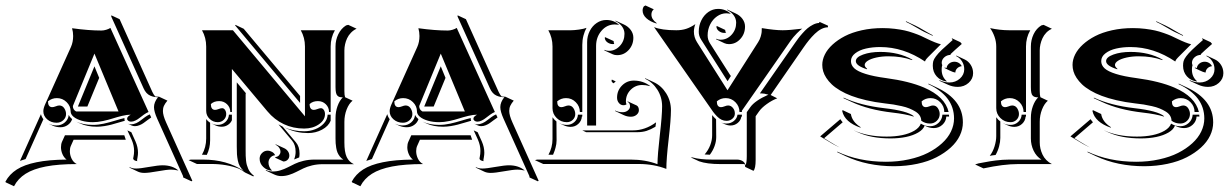

<svg xmlns="http://www.w3.org/2000/svg" viewBox="-46 -578 4436 693"><path d="M-26.4 77.6Q-12.2 51 14.6 33.8Q41.5 16.6 85.8 7.6Q130.1 -1.5 194.3 -2Q184.6 -9.5 179.3 -21.9Q174.1 -34.2 174.1 -46.6Q174.1 -58.1 178 -66.7L188.5 -89.8H402.6L408 -73.7H219.7L210 -52Q206.1 -43.7 206.1 -32.7Q206.1 -18.3 212.6 -5Q219.2 8.3 231.2 14.2Q165 14.2 119.5 22.9Q74 31.7 46.4 49.2Q18.8 66.7 4.6 94.2L-25.4 80.1ZM26.1 2.7 101.8 -166Q104.2 -156 110.6 -147.7L46.4 -3.9Q36.4 -1 26.1 2.7ZM110.4 -176.8Q110.4 -186.5 116.9 -201.4L210.2 -408.7Q218 -426.3 218 -448Q218 -462.6 214.1 -476.1Q273.9 -467.8 320.3 -467.8Q328.1 -467.8 337.4 -470.6Q346.7 -473.4 352.5 -477.3L490.2 -173.8Q482.4 -170.7 473.4 -164.3Q464.4 -158 457.9 -152.6Q451.4 -147.2 443 -143.1Q434.6 -138.9 426.8 -138.9Q421.1 -138.9 417 -142Q412.8 -145 412.8 -149.4Q412.8 -153.8 416 -157Q419.2 -160.2 425.8 -164.1Q412.6 -164.1 394.5 -159.8Q376.5 -155.5 361.1 -150.5Q345.7 -145.5 325.8 -141.2Q305.9 -137 289.3 -137Q267.6 -137 249 -142.2Q230.5 -147.5 219.7 -156.4Q209 -165.3 209 -175.8Q209 -195.1 194.3 -209.5Q179.7 -223.9 159.2 -223.9Q141.1 -223.9 127.2 -212.2Q127.2 -191.4 142.3 -191.2Q147.5 -191.2 155.2 -194.2Q162.8 -197.3 168 -197.3Q179.4 -197.3 185.9 -187.3Q192.4 -177.2 192.4 -166.3Q192.4 -153.3 182.4 -144.2Q172.4 -135 158.2 -135Q138.4 -135 124.4 -147.2Q110.4 -159.4 110.4 -176.8ZM131.3 -130.6 131.6 -130.9Q144 -125 158.2 -125.2Q175.3 -125.2 188 -136.1Q200.7 -147 202.1 -163.3Q206.1 -154.8 214.4 -147.9Q210.2 -135 198.5 -126.8Q186.8 -118.7 172.4 -118.7Q157.2 -118.7 145.5 -124ZM217 -195.3Q217 -182.1 228.5 -175.8H381.8L294.9 -384.5ZM229.2 -138.9Q254.6 -127.2 289.3 -127.2Q308.3 -127.2 328.2 -131.6Q348.1 -136 370 -142.7Q391.8 -149.4 403.3 -151.9Q403.3 -150.6 403.1 -149.4Q403.1 -145.5 404.5 -142.1Q397.2 -140.1 381.7 -135.5Q366.2 -130.9 356.2 -128.2Q346.2 -125.5 331.4 -123Q316.7 -120.6 303.5 -120.6Q268.3 -120.6 243.4 -132.3ZM235.1 -193.4 294.9 -338.6 312 -296.9 269.3 -193.4ZM355.5 -518.3 355.7 -522.7 385.7 -508.8 503.9 -246.1Q508.5 -236.1 514.4 -229.7Q520.8 -228.8 528.3 -228.8L558.3 -214.8Q550 -205.1 546 -196.5Q542 -188 542 -177.7Q542 -161.6 553.5 -136.2L648.2 74.5L645.3 76.4L615.2 62.5L614.7 57.6L521.5 -149.4Q509.8 -175.5 509.8 -191.4Q509.8 -209 524.2 -227.1Q516.1 -227.3 509.8 -228.5Q503.4 -229.7 496.1 -232.9Q488.8 -236.1 482.7 -242.7Q476.6 -249.3 472.2 -259.3ZM413.8 -107.4 428 -100.8 443.1 -67.4Q452.1 -46.9 452.1 -26.9Q452.1 -19.3 450.4 -10Q448.7 -0.7 448.7 -0.2Q448.7 3.4 450.4 3.7Q435.8 2.2 434.6 -5.9Q434.8 -7.3 435.8 -12.1Q436.8 -16.8 437.4 -22.2Q438 -27.6 438 -33.4Q438 -53.5 429 -74ZM415 -131.6Q420.4 -129.2 426.8 -129.2Q436 -129.2 445.6 -133.5Q455.1 -137.9 462 -143.6Q469 -149.2 478 -155.6Q487.1 -162.1 493.9 -164.8L494.6 -165L499.8 -154.1Q494.6 -150.9 486.3 -144.5Q478 -138.2 472 -133.9Q466.1 -129.6 457.5 -126.1Q449 -122.6 440.9 -122.6Q434.8 -122.6 429.2 -125ZM420.4 24.4Q430.2 30.3 445.3 30.3Q460 30.3 492.6 24.4Q525.1 18.6 541 18.6Q576.4 18.6 598.1 37.6L594.5 36.9Q582.3 34.2 571.3 34.2Q556.2 34.2 523.3 40.2Q490.5 46.1 475.3 46.1Q462.2 46.1 452.9 42L422.9 27.8Z M634.8 0 642.6 -2H687Q772.7 -2 833.5 38.8Q825.2 31.2 819.9 22.2Q814.7 13.2 812.4 1.3Q810.1 -10.5 809.3 -21.2Q808.6 -32 808.6 -48.8V-280.8L841.6 -241.5L840.6 -239.5V-34.9Q840.6 -23.4 840.8 -16Q841.1 -8.5 842 1.1Q843 10.7 845 17.6Q846.9 24.4 850.1 31.7Q853.3 39.1 858.4 45Q863.5 51 870.4 56.2L868.4 58.8L838.9 44.9Q828.6 37.4 817.1 31.2Q772 13.9 717 13.9H664.8ZM682.9 -19.5Q698.2 -46.1 698.2 -78.1V-148.2Q704.1 -140.1 712.4 -135V-71.5Q712.4 -43.5 700.4 -19Q694.3 -19.5 687 -19.5ZM683.1 -468.8H794.7L1054.7 -158.2V-410.2Q1054.7 -441.9 1039.6 -468.8H1162.8Q1147.5 -442.1 1147.5 -410.2V-173.8H1141.6Q1141.6 -190.4 1129.9 -201.8Q1118.2 -213.1 1101.6 -213.1Q1082.8 -213.1 1071.5 -202.4Q1071.5 -181.6 1086.7 -181.4Q1091.8 -181.4 1099.5 -184.4Q1107.2 -187.5 1112.3 -187.5Q1118.4 -187.5 1122.7 -181.3Q1127 -175 1127 -166.3Q1127 -144.5 1105 -129.3Q1083 -114 1051.8 -114Q1012 -114 978.3 -129.9Q944.6 -145.8 918.9 -176.5L791 -329.1V-173.8H785.2Q785.2 -190.4 773.4 -201.8Q761.7 -213.1 745.1 -213.1Q726.3 -213.1 715.1 -202.4Q715.1 -181.6 730.2 -181.4Q735.4 -181.4 743 -184.4Q750.7 -187.5 755.9 -187.5Q762 -187.5 766.2 -181.3Q770.5 -175 770.5 -166.3Q770.5 -154.1 761.6 -145.5Q752.7 -137 740.2 -137Q722.9 -137 710.6 -148.9Q698.2 -160.9 698.2 -178V-410.2Q698.2 -441.9 683.1 -468.8ZM718 -131.8V-132.1Q728.5 -127.2 740.2 -127.2Q756.1 -127.2 767.7 -137.8Q779.3 -148.4 780.3 -164.1H791V-144Q786.4 -133.5 776.4 -127.1Q766.4 -120.6 754.4 -120.6Q742.2 -120.6 732.2 -125.2ZM802.7 -486.3 803.7 -488.3 833.7 -474.1 1035.2 -233.9 1037.1 -231.4V-206.5ZM891.1 -5.1Q891.1 -17.1 899.7 -25.6Q908.2 -34.2 919.9 -34.2Q928 -34.2 935.9 -29.8Q943.8 -25.4 947 -17.6H944.8Q935.3 -15.6 929.2 -8.2Q923.1 -0.7 923.1 8.8Q923.1 24.2 934.3 35.9L935.5 38.1Q917 37.1 904.1 24.5Q891.1 12 891.1 -5.1ZM913.1 37.4 914.1 35.6Q925.5 41 938.5 41Q952.9 41 966.8 36.6Q980.7 32.2 992.9 25.9Q1005.1 19.5 1018.3 13.2Q1031.5 6.8 1049.8 2.4Q1068.1 -2 1088.9 -2Q1182.9 -2 1193.1 -2Q1185.8 -6.6 1180.4 -13.5Q1175 -20.5 1172.1 -27.6Q1169.2 -34.7 1167.6 -44.1Q1166 -53.5 1165.5 -60.9Q1165 -68.4 1165 -78.1V-152.3Q1165 -174.8 1172.2 -194.9Q1179.4 -215.1 1191.4 -226.6Q1184.1 -226.8 1179.8 -227.9Q1175.5 -229 1171.9 -232.7Q1168.2 -236.3 1166.6 -243.9Q1165 -251.5 1165 -263.7V-410.2Q1165 -433.6 1175 -454.3Q1185.1 -475.1 1203.1 -486.3L1210.9 -488.3L1241 -474.4Q1229.5 -469 1220.7 -459.8Q1211.9 -450.7 1206.9 -439.9Q1201.9 -429.2 1199.5 -418.1Q1197 -407 1197 -396V-249.8Q1197 -234.6 1199.5 -227.1L1226.6 -214.6Q1213.6 -204.3 1205.3 -183.2Q1197 -162.1 1197 -138.2V-64Q1197 -29.5 1205.2 -11.6Q1213.4 6.3 1231.4 14.6H1119.1Q1098.6 14.6 1080.4 19Q1062.3 23.4 1049 29.8Q1035.6 36.1 1023.4 42.5Q1011.2 48.8 997.2 53.2Q983.2 57.6 968.8 57.6Q956.3 57.6 943.1 51.5ZM946.8 -9 948.7 -11.2Q956.8 -12.2 961.5 -17.9Q966.3 -23.7 966.3 -30Q966.3 -38.3 961.3 -45.2Q956.3 -52 948 -55.7L949.7 -56.9L980 -43Q988.3 -39.1 993.3 -31.9Q998.3 -24.7 998.3 -16.1Q998.3 -7.6 992.1 -1.3Q985.8 4.9 976.8 4.9ZM959 -129.2Q966.6 -124.5 974.4 -120.8L1022.5 -63.7Q1035.2 -48.6 1035.2 -23.4Q1035.2 -17.3 1033.9 -9.8Q1024.9 -6.6 1015.6 -2.4Q1021 -16.6 1021 -30Q1021 -55.2 1008.3 -70.3ZM982.4 -117.2V-117.4Q1014.9 -104.2 1051.8 -104.2Q1072.8 -104.2 1091.7 -111.6Q1110.6 -118.9 1123.2 -132.8Q1135.7 -146.7 1136.7 -164.1H1147.5V-142.3Q1139.4 -122.3 1116.3 -110Q1093.3 -97.7 1065.9 -97.7Q1024.4 -97.7 989 -114.3Z M1223.6 77.6Q1237.8 51 1264.6 33.8Q1291.5 16.6 1335.8 7.6Q1380.1 -1.5 1444.3 -2Q1434.6 -9.5 1429.3 -21.9Q1424.1 -34.2 1424.1 -46.6Q1424.1 -58.1 1428 -66.7L1438.5 -89.8H1652.6L1658 -73.7H1469.7L1460 -52Q1456.1 -43.7 1456.1 -32.7Q1456.1 -18.3 1462.6 -5Q1469.2 8.3 1481.2 14.2Q1415 14.2 1369.5 22.9Q1324 31.7 1296.4 49.2Q1268.8 66.7 1254.6 94.2L1224.6 80.1ZM1276.1 2.7 1351.8 -166Q1354.2 -156 1360.6 -147.7L1296.4 -3.9Q1286.4 -1 1276.1 2.7ZM1360.4 -176.8Q1360.4 -186.5 1366.9 -201.4L1460.2 -408.7Q1468 -426.3 1468 -448Q1468 -462.6 1464.1 -476.1Q1523.9 -467.8 1570.3 -467.8Q1578.1 -467.8 1587.4 -470.6Q1596.7 -473.4 1602.5 -477.3L1740.2 -173.8Q1732.4 -170.7 1723.4 -164.3Q1714.4 -158 1707.9 -152.6Q1701.4 -147.2 1693 -143.1Q1684.6 -138.9 1676.8 -138.9Q1671.1 -138.9 1667 -142Q1662.8 -145 1662.8 -149.4Q1662.8 -153.8 1666 -157Q1669.2 -160.2 1675.8 -164.1Q1662.6 -164.1 1644.5 -159.8Q1626.5 -155.5 1611.1 -150.5Q1595.7 -145.5 1575.8 -141.2Q1555.9 -137 1539.3 -137Q1517.6 -137 1499 -142.2Q1480.5 -147.5 1469.7 -156.4Q1459 -165.3 1459 -175.8Q1459 -195.1 1444.3 -209.5Q1429.7 -223.9 1409.2 -223.9Q1391.1 -223.9 1377.2 -212.2Q1377.2 -191.4 1392.3 -191.2Q1397.5 -191.2 1405.2 -194.2Q1412.8 -197.3 1418 -197.3Q1429.4 -197.3 1435.9 -187.3Q1442.4 -177.2 1442.4 -166.3Q1442.4 -153.3 1432.4 -144.2Q1422.4 -135 1408.2 -135Q1388.4 -135 1374.4 -147.2Q1360.4 -159.4 1360.4 -176.8ZM1381.3 -130.6 1381.6 -130.9Q1394 -125 1408.2 -125.2Q1425.3 -125.2 1438 -136.1Q1450.7 -147 1452.1 -163.3Q1456.1 -154.8 1464.4 -147.9Q1460.2 -135 1448.5 -126.8Q1436.8 -118.7 1422.4 -118.7Q1407.2 -118.7 1395.5 -124ZM1467 -195.3Q1467 -182.1 1478.5 -175.8H1631.8L1544.9 -384.5ZM1479.2 -138.9Q1504.6 -127.2 1539.3 -127.2Q1558.3 -127.2 1578.2 -131.6Q1598.1 -136 1620 -142.7Q1641.8 -149.4 1653.3 -151.9Q1653.3 -150.6 1653.1 -149.4Q1653.1 -145.5 1654.5 -142.1Q1647.2 -140.1 1631.7 -135.5Q1616.2 -130.9 1606.2 -128.2Q1596.2 -125.5 1581.4 -123Q1566.7 -120.6 1553.5 -120.6Q1518.3 -120.6 1493.4 -132.3ZM1485.1 -193.4 1544.9 -338.6 1562 -296.9 1519.3 -193.4ZM1605.5 -518.3 1605.7 -522.7 1635.7 -508.8 1753.9 -246.1Q1758.5 -236.1 1764.4 -229.7Q1770.8 -228.8 1778.3 -228.8L1808.3 -214.8Q1800 -205.1 1796 -196.5Q1792 -188 1792 -177.7Q1792 -161.6 1803.5 -136.2L1898.2 74.5L1895.3 76.4L1865.2 62.5L1864.7 57.6L1771.5 -149.4Q1759.8 -175.5 1759.8 -191.4Q1759.8 -209 1774.2 -227.1Q1766.1 -227.3 1759.8 -228.5Q1753.4 -229.7 1746.1 -232.9Q1738.8 -236.1 1732.7 -242.7Q1726.6 -249.3 1722.2 -259.3ZM1663.8 -107.4 1678 -100.8 1693.1 -67.4Q1702.1 -46.9 1702.1 -26.9Q1702.1 -19.3 1700.4 -10Q1698.7 -0.7 1698.7 -0.2Q1698.7 3.4 1700.4 3.7Q1685.8 2.2 1684.6 -5.9Q1684.8 -7.3 1685.8 -12.1Q1686.8 -16.8 1687.4 -22.2Q1688 -27.6 1688 -33.4Q1688 -53.5 1679 -74ZM1665 -131.6Q1670.4 -129.2 1676.8 -129.2Q1686 -129.2 1695.6 -133.5Q1705.1 -137.9 1712 -143.6Q1719 -149.2 1728 -155.6Q1737.1 -162.1 1743.9 -164.8L1744.6 -165L1749.8 -154.1Q1744.6 -150.9 1736.3 -144.5Q1728 -138.2 1722 -133.9Q1716.1 -129.6 1707.5 -126.1Q1699 -122.6 1690.9 -122.6Q1684.8 -122.6 1679.2 -125ZM1670.4 24.4Q1680.2 30.3 1695.3 30.3Q1710 30.3 1742.6 24.4Q1775.1 18.6 1791 18.6Q1826.4 18.6 1848.1 37.6L1844.5 36.9Q1832.3 34.2 1821.3 34.2Q1806.2 34.2 1773.3 40.2Q1740.5 46.1 1725.3 46.1Q1712.2 46.1 1702.9 42L1672.9 27.8Z M1884.8 0 1892.6 -2H2230.5Q2283.4 -2 2327.1 14.6Q2327.4 -20 2335.6 -90.6Q2343.8 -161.1 2343.8 -194.3Q2343.8 -227.3 2326.7 -254.3Q2309.6 -281.2 2282 -293.9L2283.4 -295.4L2313.5 -281.5Q2341.3 -268.6 2358.5 -241.1Q2375.7 -213.6 2375.7 -180.2Q2375.7 -147 2367.4 -75.6Q2359.1 -4.2 2359.1 31.7Q2314.7 14.2 2260.5 13.9H1914.8ZM1933.1 -468.8H2014.9Q2026.4 -468.8 2044.1 -471.3Q2061.8 -473.9 2071 -477.5Q2064.2 -465.6 2059.9 -449.3Q2055.7 -433.1 2055.7 -416V-173.8H2046.9Q2046.9 -194.3 2032.2 -209.1Q2017.6 -223.9 1997.1 -223.9Q1979 -223.9 1965.1 -212.2Q1965.1 -191.4 1980.2 -191.2Q1985.4 -191.2 1993 -194.2Q2000.7 -197.3 2005.9 -197.3Q2017.3 -197.3 2023.8 -187.3Q2030.3 -177.2 2030.3 -166.3Q2030.3 -154.1 2021.4 -145.5Q2012.5 -137 2000 -137Q1978.5 -137 1963.4 -151.9Q1948.2 -166.7 1948.2 -187.7V-410.2Q1948.2 -441.9 1933.1 -468.8ZM1933.6 -19.5Q1948.2 -45.9 1948.2 -76.2V-154.8Q1954.1 -146 1962.4 -139.6L1962.9 -71.3Q1962.9 -64.7 1961.9 -58Q1960.9 -51.3 1959.1 -44.9Q1957.3 -38.6 1956.1 -34.7Q1954.8 -30.8 1952.5 -25.3Q1950.2 -19.8 1950.2 -19.5ZM1973.6 -132.8V-133.1Q1986.1 -127.2 2000 -127.2Q2015.9 -127.2 2027.5 -137.8Q2039.1 -148.4 2040 -164.1H2055.7V-157.5H2054.2Q2053.2 -141.8 2041.5 -131Q2029.8 -120.1 2013.7 -120.1Q2000.7 -120.1 1987.8 -126.2ZM2055.7 -107.4H2238.3Q2282.7 -107.4 2322 -136.5L2319.8 -120.6Q2302.7 -110.4 2287.6 -105.6Q2272.5 -100.8 2252.4 -100.8H2069.8ZM2073.2 -125V-425.8Q2073.2 -447.5 2082.5 -465.9Q2091.8 -484.4 2107.8 -495.1Q2123.8 -505.9 2142.8 -505.9Q2156.7 -505.9 2168.8 -501Q2180.9 -496.1 2189.2 -487.5L2185.1 -488.8Q2179 -489.7 2172.9 -489.7Q2144.8 -489.7 2125.1 -467Q2105.5 -444.3 2105.5 -412.1V-125ZM2135.5 -396V-398.2Q2143.1 -394.5 2151.9 -394.5Q2175 -394.5 2191.5 -412.5Q2208 -430.4 2208 -456.1Q2208 -470.5 2198.9 -482.8Q2189.7 -495.1 2174.6 -502L2176 -503.4L2206.1 -489.5Q2221.4 -482.4 2230.7 -469.7Q2240 -457 2240 -441.9Q2240 -415.8 2222.9 -397.3Q2205.8 -378.9 2181.6 -378.9Q2172.4 -378.9 2165.5 -382.1ZM2136.7 -441.9 2138.4 -443.8 2168.9 -429.7Q2168.9 -424.6 2170.4 -421.4L2170.7 -419.2L2165 -418.9Q2155.5 -418.9 2146.6 -425Q2137.7 -431.2 2136.7 -441.9ZM2161.1 -285.9 2162.4 -290.8 2174.8 -284.9 2176.3 -283.7Q2172.1 -280.8 2168.2 -277.3Q2162.6 -280.8 2161.1 -285.9ZM2173.8 -179.4Q2186.5 -172.9 2201.2 -172.9Q2212.2 -172.9 2220.1 -179.3Q2228 -185.8 2228 -194.3Q2228 -200 2225.8 -204.2Q2223.6 -208.5 2220 -209.7L2218.3 -211.9Q2220 -211.9 2221.7 -211.2L2252 -197.3Q2255.6 -195.6 2257.8 -190.9Q2260 -186.3 2260 -180.4Q2260 -170.7 2251.6 -163.7Q2243.2 -156.7 2231.2 -156.7Q2217.5 -156.7 2205.1 -162.6L2175 -176.8ZM2181.2 -225.6Q2181.2 -251.2 2198.9 -269.2Q2216.6 -287.1 2241.7 -287.1Q2275.4 -287.1 2301.8 -266.8L2297.1 -267.8Q2284.7 -271.2 2271.7 -271.2Q2247.6 -271.2 2230.3 -253.9Q2213.1 -236.6 2213.1 -211.7Q2213.1 -207.5 2214.4 -203.6L2215.8 -202.1Q2211.4 -198.2 2204.1 -198.2Q2194.6 -198.2 2187.9 -206.2Q2181.2 -214.1 2181.2 -225.6Z M2273.4 -540Q2273.4 -548.8 2278.1 -555.2L2283.7 -558.3L2313.7 -544.4Q2305.2 -537.1 2305.2 -525.6Q2305.2 -508.3 2323.7 -495.1L2324.2 -492.9Q2300.5 -499.8 2287 -512.2Q2273.4 -524.7 2273.4 -540ZM2314.7 -480.2Q2341.8 -468.8 2395.3 -468.8Q2414.8 -468.8 2430.8 -474Q2446.8 -479.2 2463.9 -491Q2461.4 -485.8 2460 -477.8Q2458.5 -469.7 2458.5 -464.1Q2458.5 -443.6 2469.7 -425.8L2579.8 -252.2L2690.4 -425.8Q2696.5 -435.3 2699.6 -445.9Q2702.6 -456.5 2703.1 -462.3Q2703.6 -468 2703.6 -476.6Q2750.7 -468.8 2778.8 -468.8Q2802.5 -468.8 2849.6 -474.6Q2843.3 -470.9 2830 -457.4Q2816.7 -443.8 2808.1 -431.6L2631.8 -178.5V-173.8H2623Q2623 -194.3 2608.4 -209.1Q2593.8 -223.9 2573.2 -223.9Q2555.2 -223.9 2541.3 -212.2Q2541.3 -191.4 2556.4 -191.2Q2561.5 -191.2 2569.2 -194.2Q2576.9 -197.3 2582 -197.3Q2592 -197.3 2599.2 -188.7Q2606.4 -180.2 2606.4 -168.2Q2606.4 -157.2 2597.5 -149.5Q2588.6 -141.8 2576.2 -141.8Q2566.9 -141.8 2558.3 -145.9Q2549.8 -149.9 2541.9 -158.1Q2533.9 -166.3 2528 -174.2Q2522 -182.1 2514.2 -194.1ZM2447.3 -9.8H2453.4Q2480.7 -2 2524.4 -2H2613.8Q2624.8 -2 2633.5 2.9Q2642.3 7.8 2645 18.8Q2649.4 8.8 2649.4 -14.6V-173.1L2661.9 -190.9Q2678.7 -214.8 2727.5 -236.3Q2711.9 -241 2700.4 -241H2696.8L2822.5 -421.6Q2829.6 -431.6 2835 -439Q2840.3 -446.3 2850.2 -457.5Q2860.1 -468.8 2868.8 -476Q2877.4 -483.2 2888.5 -488.9Q2899.7 -494.6 2910.2 -495.1L2912.1 -499L2942.4 -485.4V-479.5Q2930.9 -479.5 2918.8 -473.4Q2906.7 -467.3 2895.1 -456.1Q2883.5 -444.8 2874 -433.1Q2864.5 -421.4 2854.2 -406.5L2735.6 -235.1L2759.3 -223.1Q2740.5 -216.1 2721.8 -202.6Q2703.1 -189.2 2693.6 -175.8L2681.4 -158.4V-0.7Q2681.4 30.3 2673.6 38.6L2643.6 24.4Q2643.6 18.8 2641.4 14.2H2554.4Q2505.1 14.2 2477.3 4.2ZM2476.1 -464.1Q2476.1 -485.8 2485.4 -504.6Q2494.6 -523.4 2510.7 -534.7Q2526.9 -545.9 2545.9 -545.9Q2559.6 -545.9 2571.5 -541.1Q2583.5 -536.4 2591.8 -528.1L2588.1 -528.8Q2582 -529.8 2575.9 -530Q2557.6 -530 2542 -519Q2526.4 -508.1 2517.2 -489.7Q2508.1 -471.4 2508.1 -450.2Q2508.1 -435.3 2516.1 -422.4L2590.6 -305.2L2592.3 -304.2L2580.1 -284.9L2484.4 -435.3Q2475.8 -448.7 2476.1 -464.1ZM2497.3 -20.5Q2510.5 -35.9 2517.5 -54.1Q2524.4 -72.3 2524.4 -89.8V-162.6Q2531.5 -153.8 2538.6 -147.7L2539.1 -83Q2539.1 -67.4 2533.2 -50.9Q2527.3 -34.4 2516.1 -19.5Q2506.8 -19.8 2497.3 -20.5ZM2538.6 -436.3 2538.8 -438.2Q2546.4 -434.8 2554.9 -434.6Q2578.1 -434.6 2594.6 -452.6Q2611.1 -470.7 2611.1 -496.1Q2611.1 -510.5 2602.2 -522.7Q2593.3 -534.9 2578.4 -541.7L2579.1 -543.7L2609.1 -529.5Q2624.5 -522.5 2633.8 -509.8Q2643.1 -497.1 2643.1 -482.2Q2643.1 -455.8 2626.1 -437.3Q2609.1 -418.7 2585 -418.7Q2576.2 -418.7 2568.6 -422.1ZM2539.6 -481.9 2541.5 -484.1 2571.5 -470Q2571.5 -465.6 2573.5 -461.4L2575 -459.7Q2571.5 -459 2567.9 -459.2Q2558.3 -459.2 2549.6 -465.3Q2540.8 -471.4 2539.6 -481.9ZM2554.9 -136.7Q2565.4 -131.8 2576.2 -132.1Q2591.1 -132.1 2602.5 -141.1Q2614 -150.1 2616 -164.1H2631.8V-157.2H2629.9Q2627.7 -143.3 2616.6 -134.2Q2605.5 -125 2590.8 -125Q2580.3 -125 2569.1 -130.1Z M2914.3 -85.7 2987.1 -147.9Q2990.7 -142.1 2995.6 -136.7L2928.5 -79.1Q2931.4 -77.4 2951.4 -65.1Q2971.4 -52.7 2984.9 -45.7Q2971.4 -51.8 2958.9 -59Q2946.3 -66.2 2932.9 -74.5Q2919.4 -82.8 2914.3 -85.7ZM2921.9 -343.8Q2921.9 -362.5 2931.2 -381.3Q2940.4 -400.1 2959.1 -417.2Q2977.8 -434.3 3003.4 -447.6Q3029.1 -460.9 3064.5 -468.8Q3099.9 -476.6 3139.6 -476.6Q3162.4 -476.6 3183.5 -474Q3204.6 -471.4 3219.7 -468Q3234.9 -464.6 3251.5 -458.7Q3268.1 -452.9 3277.5 -448.7Q3286.9 -444.6 3300.5 -437.7Q3332 -422.4 3350.1 -418.2L3313.7 -381.8Q3312.7 -380.9 3310.4 -378.5Q3308.1 -376.2 3307.3 -375.4Q3306.4 -374.5 3304.4 -372.6Q3302.5 -370.6 3301.8 -369.8Q3301 -368.9 3299.6 -367.3Q3298.1 -365.7 3297.5 -364.9Q3296.9 -364 3295.9 -362.7Q3294.9 -361.3 3294.4 -360.4Q3293.9 -359.4 3293.5 -358.2Q3293 -356.9 3292.7 -356Q3215.1 -408.2 3130.9 -408.2Q3103 -408.2 3079.6 -402.8Q3056.2 -397.5 3040.8 -385.6Q3025.4 -373.8 3025.4 -357.4Q3025.4 -342.5 3037.6 -331.3Q3049.8 -320.1 3078.2 -311.2Q3106.7 -302.2 3152.6 -296.1Q3235.8 -284.9 3289.1 -262Q3365.2 -229.2 3377.9 -173.8H3362.3Q3362.3 -194.3 3347.7 -209.1Q3333 -223.9 3312.5 -223.9Q3294.4 -223.9 3280.5 -212.2Q3280.5 -191.4 3295.7 -191.2Q3300.8 -191.2 3308.5 -194.2Q3316.2 -197.3 3321.3 -197.3Q3332.8 -197.3 3339.2 -187.3Q3345.7 -177.2 3345.7 -166.3Q3345.7 -152.1 3335.4 -142.1Q3325.2 -132.1 3310.5 -132.1Q3293 -132.1 3279.1 -142.3Q3279.1 -152.3 3273.6 -160.9Q3268.1 -169.4 3258.1 -175.5Q3248 -181.6 3236.2 -186.5Q3224.4 -191.4 3208.6 -194.9Q3192.9 -198.5 3178.7 -200.8Q3164.6 -203.1 3147.7 -204.8Q3111.6 -209 3080.7 -216.2Q3049.8 -223.4 3027 -232.1Q3004.2 -240.7 2986.1 -251.5Q2968 -262.2 2956.2 -273.4Q2944.3 -284.7 2936.4 -296.9Q2928.5 -309.1 2925.2 -320.6Q2921.9 -332 2921.9 -343.8ZM2975.8 -30.8Q3053.7 5.9 3151.4 5.9Q3195.1 5.9 3234.3 -2.7Q3273.4 -11.2 3302.9 -26.1Q3332.3 -41 3353.9 -60.7Q3375.5 -80.3 3386.5 -103.4Q3397.5 -126.5 3397.5 -150.4Q3397.5 -231 3304.4 -274.4L3305.4 -276.1L3335.4 -262Q3429.4 -218 3429.4 -136.2Q3429.4 -111.8 3418.3 -88.5Q3407.2 -65.2 3385.4 -45.3Q3363.5 -25.4 3333.9 -10.3Q3304.2 4.9 3264.8 13.3Q3225.3 21.7 3181.4 22Q3084 22 3006.1 -14.4L2976.1 -28.6ZM2993.9 -177 2995.1 -180.7 3025.1 -166.5Q3029.8 -137.9 3060.5 -118.9L3059.6 -117.2Q3002.7 -137.2 2993.9 -177ZM2998.5 -223.6 2999 -225.6Q3059.1 -197.5 3145.8 -187.5Q3228.5 -178.2 3252.7 -158.4L3250.7 -157.5Q3222.4 -166.3 3175.5 -171.6Q3088.9 -181.6 3028.8 -209.7ZM3036.1 -107.2V-107.4Q3084.2 -85 3154.3 -85Q3184.3 -85 3210.1 -90.2Q3235.8 -95.5 3254.2 -106.3Q3272.5 -117.2 3277.6 -131.8Q3292.7 -122.3 3310.5 -122.3Q3328.4 -122.3 3341.4 -134.4Q3354.5 -146.5 3355.5 -164.1H3379.2Q3379.4 -160.6 3379.6 -157.2L3369.6 -157.5Q3368.7 -139.9 3355.6 -127.8Q3342.5 -115.7 3324.7 -115.7Q3310.8 -115.7 3298.3 -121.3L3291.5 -124.8Q3286.4 -110.4 3267.9 -99.6Q3249.5 -88.9 3223.9 -83.6Q3198.2 -78.4 3168.5 -78.4Q3098.1 -78.4 3050.3 -100.6ZM3043 -357.4Q3043 -371.6 3069.2 -381.1Q3095.5 -390.6 3130.9 -390.6Q3198.7 -390.6 3247.3 -362.5L3245.8 -361.1Q3208.7 -374.8 3160.9 -374.8Q3137 -374.8 3117.2 -370.4Q3097.4 -366 3086.2 -358.8Q3075 -351.6 3075 -343.5Q3075 -336.7 3083.5 -330.1V-327.9Q3043 -340.6 3043 -357.4ZM3223.6 -499.3 3224.1 -501.2Q3225.6 -500.5 3227.3 -499.8L3257.3 -485.8Q3268.8 -480.5 3291.5 -467Q3314.2 -453.6 3321 -450.7L3319.8 -449Q3318.8 -449.5 3308 -454.6Q3297.1 -459.7 3290.8 -462.6Q3283.7 -465.8 3259.8 -479.9Q3235.8 -493.9 3223.6 -499.3ZM3320.8 -340.6Q3320.8 -350.8 3322.6 -357.5Q3324.5 -364.3 3332.3 -374.9Q3340.1 -385.5 3353.6 -398.4Q3367.2 -411.4 3392.8 -433.8L3389.6 -437.3L3389.9 -439.9L3420.2 -425.8L3425.5 -419.4Q3397.9 -395.3 3384 -381.8L3386 -379.9Q3372.3 -379.9 3362.7 -371.5Q3353 -363 3353 -351.3Q3353 -346.7 3355.2 -342.5L3354.2 -340.6Q3352.8 -334.7 3352.8 -326.4Q3352.8 -301.5 3369.9 -286.1L3371.6 -283.7Q3348.6 -286.6 3334.7 -302.4Q3320.8 -318.1 3320.8 -340.6ZM3344.2 -288.8Q3361.6 -280.3 3380.9 -280.3Q3402.8 -280.3 3418.6 -294.3Q3434.3 -308.3 3434.3 -328.1Q3434.3 -344 3426.1 -356.8Q3418 -369.6 3404.8 -375.7L3406 -377.4L3436 -363.3Q3449.5 -356.9 3457.9 -343.6Q3466.3 -330.3 3466.3 -314Q3466.3 -293.5 3450.1 -278.9Q3433.8 -264.4 3410.9 -264.4Q3392.3 -264.4 3375.5 -272.2L3345.2 -286.1ZM3363.3 -332.5 3363.8 -334.5Q3366.9 -333 3370.6 -332.5Q3371.6 -342 3379.8 -348.6Q3387.9 -355.2 3398.9 -355.2Q3407.5 -355.2 3414.6 -350.8Q3421.6 -346.4 3425.3 -339.1L3423.3 -338.9Q3414.3 -337.2 3408.3 -330.8Q3402.3 -324.5 3402.3 -316.4Q3398.7 -316.4 3392.2 -318.8Q3385.7 -321.3 3380.2 -324Q3374.8 -326.7 3363.3 -332.5Z M3473.6 15.6 3485.8 11.7Q3490 11 3505.6 8.1Q3521.2 5.1 3528.2 4Q3535.2 2.9 3548.2 1.2Q3561.3 -0.5 3573.1 -1.2Q3585 -2 3597.4 -2H3712.9Q3694.8 -13.2 3684.8 -33.9Q3674.8 -54.7 3674.8 -78.1V-152.3Q3674.8 -174.8 3682 -194.8Q3689.2 -214.8 3701.2 -226.6Q3693.8 -226.8 3689.6 -227.9Q3685.3 -229 3681.5 -232.7Q3677.7 -236.3 3676.3 -243.9Q3674.8 -251.5 3674.8 -263.7V-410.2Q3674.8 -433.8 3684.7 -454.6Q3694.6 -475.3 3712.6 -486.3L3720.7 -488.3L3750.7 -474.1Q3739.3 -469.2 3730.5 -460.1Q3721.7 -450.9 3716.7 -439.9Q3711.7 -429 3709.2 -417.8Q3706.8 -406.7 3706.8 -396.2V-249.5Q3706.8 -234.4 3709.2 -227.1L3736.1 -214.4Q3723.4 -203.9 3715.1 -183Q3706.8 -162.1 3706.8 -138.4V-64Q3706.8 -53 3709.2 -42.1Q3711.7 -31.2 3716.7 -20.4Q3721.7 -9.5 3730.5 -0.5Q3739.3 8.5 3750.7 14.2H3627.7Q3576.2 14.2 3503.7 29.8ZM3526.4 -15.4Q3537.8 -30.3 3543.8 -50Q3549.8 -69.8 3549.8 -86.9V-155Q3556.2 -145.3 3564.5 -139.6V-80.1Q3564.5 -66.2 3560.1 -49.6Q3555.7 -33 3547.4 -18.6Q3533.2 -17.1 3526.4 -15.4ZM3527.6 -476.6Q3562.3 -468.8 3597.4 -468.8H3672.6Q3657.2 -442.1 3657.2 -410.2V-173.8H3648.4Q3648.4 -194.3 3633.8 -209.1Q3619.1 -223.9 3598.6 -223.9Q3580.6 -223.9 3566.7 -212.2Q3566.7 -191.4 3581.8 -191.2Q3586.9 -191.2 3594.6 -194.2Q3602.3 -197.3 3607.4 -197.3Q3618.9 -197.3 3625.4 -187.3Q3631.8 -177.2 3631.8 -166.3Q3631.8 -154.1 3622.9 -145.5Q3614 -137 3601.6 -137Q3580.1 -137 3564.9 -151.9Q3549.8 -166.7 3549.8 -187.7V-410.2Q3549.8 -428 3543.6 -445.4Q3537.4 -462.9 3527.6 -476.6ZM3575.2 -132.8V-133.1Q3587.6 -127.2 3601.6 -127.2Q3617.4 -127.2 3629 -137.8Q3640.6 -148.4 3641.6 -164.1H3657.2V-157.5H3655.8Q3654.8 -141.8 3643.1 -131Q3631.3 -120.1 3615.2 -120.1Q3602.3 -120.1 3589.4 -126.2Z M3817.6 -85.7 3890.4 -147.9Q3894 -142.1 3898.9 -136.7L3831.8 -79.1Q3834.7 -77.4 3854.7 -65.1Q3874.8 -52.7 3888.2 -45.7Q3874.8 -51.8 3862.2 -59Q3849.6 -66.2 3836.2 -74.5Q3822.8 -82.8 3817.6 -85.7ZM3825.2 -343.8Q3825.2 -362.5 3834.5 -381.3Q3843.8 -400.1 3862.4 -417.2Q3881.1 -434.3 3906.7 -447.6Q3932.4 -460.9 3967.8 -468.8Q4003.2 -476.6 4043 -476.6Q4065.7 -476.6 4086.8 -474Q4107.9 -471.4 4123 -468Q4138.2 -464.6 4154.8 -458.7Q4171.4 -452.9 4180.8 -448.7Q4190.2 -444.6 4203.9 -437.7Q4235.4 -422.4 4253.4 -418.2L4217 -381.8Q4216.1 -380.9 4213.7 -378.5Q4211.4 -376.2 4210.6 -375.4Q4209.7 -374.5 4207.8 -372.6Q4205.8 -370.6 4205.1 -369.8Q4204.3 -368.9 4202.9 -367.3Q4201.4 -365.7 4200.8 -364.9Q4200.2 -364 4199.2 -362.7Q4198.2 -361.3 4197.8 -360.4Q4197.3 -359.4 4196.8 -358.2Q4196.3 -356.9 4196 -356Q4118.4 -408.2 4034.2 -408.2Q4006.3 -408.2 3982.9 -402.8Q3959.5 -397.5 3944.1 -385.6Q3928.7 -373.8 3928.7 -357.4Q3928.7 -342.5 3940.9 -331.3Q3953.1 -320.1 3981.6 -311.2Q4010 -302.2 4055.9 -296.1Q4139.2 -284.9 4192.4 -262Q4268.6 -229.2 4281.2 -173.8H4265.6Q4265.6 -194.3 4251 -209.1Q4236.3 -223.9 4215.8 -223.9Q4197.8 -223.9 4183.8 -212.2Q4183.8 -191.4 4199 -191.2Q4204.1 -191.2 4211.8 -194.2Q4219.5 -197.3 4224.6 -197.3Q4236.1 -197.3 4242.6 -187.3Q4249 -177.2 4249 -166.3Q4249 -152.1 4238.8 -142.1Q4228.5 -132.1 4213.9 -132.1Q4196.3 -132.1 4182.4 -142.3Q4182.4 -152.3 4176.9 -160.9Q4171.4 -169.4 4161.4 -175.5Q4151.4 -181.6 4139.5 -186.5Q4127.7 -191.4 4111.9 -194.9Q4096.2 -198.5 4082 -200.8Q4067.9 -203.1 4051 -204.8Q4014.9 -209 3984 -216.2Q3953.1 -223.4 3930.3 -232.1Q3907.5 -240.7 3889.4 -251.5Q3871.3 -262.2 3859.5 -273.4Q3847.7 -284.7 3839.7 -296.9Q3831.8 -309.1 3828.5 -320.6Q3825.2 -332 3825.2 -343.8ZM3879.2 -30.8Q3957 5.9 4054.7 5.9Q4098.4 5.9 4137.6 -2.7Q4176.8 -11.2 4206.2 -26.1Q4235.6 -41 4257.2 -60.7Q4278.8 -80.3 4289.8 -103.4Q4300.8 -126.5 4300.8 -150.4Q4300.8 -231 4207.8 -274.4L4208.7 -276.1L4238.8 -262Q4332.8 -218 4332.8 -136.2Q4332.8 -111.8 4321.7 -88.5Q4310.5 -65.2 4288.7 -45.3Q4266.8 -25.4 4237.2 -10.3Q4207.5 4.9 4168.1 13.3Q4128.7 21.7 4084.7 22Q3987.3 22 3909.4 -14.4L3879.4 -28.6ZM3897.2 -177 3898.4 -180.7 3928.5 -166.5Q3933.1 -137.9 3963.9 -118.9L3962.9 -117.2Q3906 -137.2 3897.2 -177ZM3901.9 -223.6 3902.3 -225.6Q3962.4 -197.5 4049.1 -187.5Q4131.8 -178.2 4156 -158.4L4154.1 -157.5Q4125.7 -166.3 4078.9 -171.6Q3992.2 -181.6 3932.1 -209.7ZM3939.5 -107.2V-107.4Q3987.5 -85 4057.6 -85Q4087.6 -85 4113.4 -90.2Q4139.2 -95.5 4157.5 -106.3Q4175.8 -117.2 4180.9 -131.8Q4196 -122.3 4213.9 -122.3Q4231.7 -122.3 4244.8 -134.4Q4257.8 -146.5 4258.8 -164.1H4282.5Q4282.7 -160.6 4283 -157.2L4272.9 -157.5Q4272 -139.9 4258.9 -127.8Q4245.8 -115.7 4228 -115.7Q4214.1 -115.7 4201.7 -121.3L4194.8 -124.8Q4189.7 -110.4 4171.3 -99.6Q4152.8 -88.9 4127.2 -83.6Q4101.6 -78.4 4071.8 -78.4Q4001.5 -78.4 3953.6 -100.6ZM3946.3 -357.4Q3946.3 -371.6 3972.5 -381.1Q3998.8 -390.6 4034.2 -390.6Q4102.1 -390.6 4150.6 -362.5L4149.2 -361.1Q4112.1 -374.8 4064.2 -374.8Q4040.3 -374.8 4020.5 -370.4Q4000.7 -366 3989.5 -358.8Q3978.3 -351.6 3978.3 -343.5Q3978.3 -336.7 3986.8 -330.1V-327.9Q3946.3 -340.6 3946.3 -357.4ZM4127 -499.3 4127.4 -501.2Q4128.9 -500.5 4130.6 -499.8L4160.6 -485.8Q4172.1 -480.5 4194.8 -467Q4217.5 -453.6 4224.4 -450.7L4223.1 -449Q4222.2 -449.5 4211.3 -454.6Q4200.4 -459.7 4194.1 -462.6Q4187 -465.8 4163.1 -479.9Q4139.2 -493.9 4127 -499.3ZM4224.1 -340.6Q4224.1 -350.8 4226 -357.5Q4227.8 -364.3 4235.6 -374.9Q4243.4 -385.5 4257 -398.4Q4270.5 -411.4 4296.1 -433.8L4293 -437.3L4293.2 -439.9L4323.5 -425.8L4328.9 -419.4Q4301.3 -395.3 4287.4 -381.8L4289.3 -379.9Q4275.6 -379.9 4266 -371.5Q4256.3 -363 4256.3 -351.3Q4256.3 -346.7 4258.5 -342.5L4257.6 -340.6Q4256.1 -334.7 4256.1 -326.4Q4256.1 -301.5 4273.2 -286.1L4274.9 -283.7Q4252 -286.6 4238 -302.4Q4224.1 -318.1 4224.1 -340.6ZM4247.6 -288.8Q4264.9 -280.3 4284.2 -280.3Q4306.2 -280.3 4321.9 -294.3Q4337.6 -308.3 4337.6 -328.1Q4337.6 -344 4329.5 -356.8Q4321.3 -369.6 4308.1 -375.7L4309.3 -377.4L4339.4 -363.3Q4352.8 -356.9 4361.2 -343.6Q4369.6 -330.3 4369.6 -314Q4369.6 -293.5 4353.4 -278.9Q4337.2 -264.4 4314.2 -264.4Q4295.7 -264.4 4278.8 -272.2L4248.5 -286.1ZM4266.6 -332.5 4267.1 -334.5Q4270.3 -333 4273.9 -332.5Q4274.9 -342 4283.1 -348.6Q4291.3 -355.2 4302.2 -355.2Q4310.8 -355.2 4317.9 -350.8Q4325 -346.4 4328.6 -339.1L4326.7 -338.9Q4317.6 -337.2 4311.6 -330.8Q4305.7 -324.5 4305.7 -316.4Q4302 -316.4 4295.5 -318.8Q4289.1 -321.3 4283.6 -324Q4278.1 -326.7 4266.6 -332.5Z"/></svg>

Font: AgreloyS1
Style: Medium
Weight: 400
Designer: gluk
Foundry: gluk
Version: Version 0.27